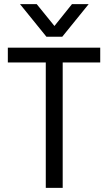

<svg xmlns="http://www.w3.org/2000/svg" viewBox="-20 -908 525 931"><path d="M466 -605H284V3H202V-605H18V-677H466ZM282 -730H205L77 -888H158L244 -782L329 -888H410Z"/></svg>

Font: Hind Siliguri Fixed
Style: Regular
Weight: 400
Designer: Jyotish Sonowal
Foundry: Indian Type Foundry
Version: Version 1.001;October 28, 2021;FontCreator 12.0.0.2565 64-bi